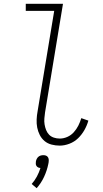

<svg xmlns="http://www.w3.org/2000/svg" viewBox="-20 -755 540 1006"><path d="M293 8Q271 8 250 2.5Q229 -3 213.5 -16Q198 -29 188.5 -47.5Q179 -66 175 -86.5Q171 -107 172 -129Q173 -151 177 -172L264 -698H115V-735H310L216 -166Q214 -151 212.5 -135Q211 -119 213.5 -103.5Q216 -88 221.5 -74Q227 -60 237 -49.5Q247 -39 262 -34Q277 -29 293 -29Q313 -29 332.5 -37.5Q352 -46 366.5 -62Q381 -78 390.5 -97Q400 -116 406 -136L443 -123Q436 -98 422.5 -74Q409 -50 389.5 -31Q370 -12 344 -2Q318 8 293 8ZM172 231 146 209Q162 191 173.5 169.5Q185 148 192 125Q186 125 180.5 122.5Q175 120 171.5 115Q168 110 167.5 104Q167 98 168 92Q169 85 172 78.5Q175 72 180.5 67Q186 62 193 60Q200 58 207 58Q214 58 220 60Q226 62 230 67Q234 72 235 78.5Q236 85 235 92V94L233 105Q226 139 211 171.5Q196 204 172 231Z"/></svg>

Font: Iosevka Slab Extralight
Style: Italic
Weight: 200
Italic angle: -9°
Monospace: yes
Designer: Belleve Invis
Foundry: Belleve Invis
Version: Version 11.1.1; ttfautohint (v1.8.3)